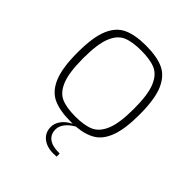

<svg xmlns="http://www.w3.org/2000/svg" viewBox="-199 -665 975 975"><g transform="rotate(45 289.0 -177.5)"><path d="M263 88Q263 123 287.5 141.5Q312 160 359 160H365V182Q357 183 342 183Q295 183 266 159.5Q237 136 237 96Q237 71 254 47Q271 23 305 6H288Q211 6 163.5 -16Q116 -38 91 -97.5Q66 -157 66 -267Q66 -378 91 -436.5Q116 -495 163.5 -516.5Q211 -538 288 -538Q365 -538 413 -516.5Q461 -495 486.5 -436Q512 -377 512 -267Q512 -166 491 -108Q470 -50 429.5 -25Q389 0 326 5Q296 22 279.5 43.5Q263 65 263 88ZM288 -29Q353 -29 391 -46Q429 -63 450 -114.5Q471 -166 471 -267Q471 -368 450 -419Q429 -470 391 -486.5Q353 -503 288 -503Q223 -503 185.5 -486.5Q148 -470 127.5 -419Q107 -368 107 -267Q107 -166 127.5 -114.5Q148 -63 185.5 -46Q223 -29 288 -29Z"/></g></svg>

Font: Exo ExtraLight
Style: Regular
Weight: 275
Designer: Natanael Gama
Foundry: Natanael Gama
Version: Version 1.500; ttfautohint (v1.6)